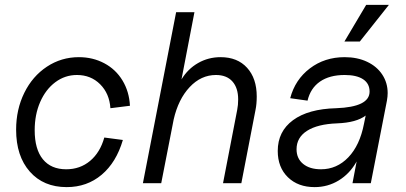

<svg xmlns="http://www.w3.org/2000/svg" viewBox="-20 -750 1662 786"><path d="M46 -219Q46 -302 79.5 -370Q113 -438 172 -477Q231 -516 303 -516Q360 -516 407 -491Q454 -466 481.5 -420.5Q509 -375 512 -317L432 -307Q428 -367 390 -405Q352 -443 295 -443Q246 -443 206.5 -413.5Q167 -384 144.5 -332.5Q122 -281 122 -217Q122 -139 155.5 -98Q189 -57 251 -57Q308 -57 349 -91.5Q390 -126 407 -187L483 -177Q456 -85 396 -34.5Q336 16 253 16Q158 16 102 -47.5Q46 -111 46 -219Z M955 -343Q955 -390 931.5 -416.5Q908 -443 864 -443Q803 -443 756.5 -393.5Q710 -344 691 -261L640 0H565L701 -700H776L723 -425Q749 -468 791 -492Q833 -516 883 -516Q952 -516 991.5 -472.5Q1031 -429 1031 -355Q1031 -324 1026 -300L968 0H893L951 -300Q955 -320 955 -343Z M1117 -132Q1117 -212 1179.5 -258Q1242 -304 1356 -307Q1493 -312 1493 -375Q1493 -408 1466.5 -425.5Q1440 -443 1391 -443Q1329 -443 1290 -416Q1251 -389 1239 -338L1168 -348Q1188 -424 1248.5 -470Q1309 -516 1391 -516Q1443 -516 1483 -497Q1523 -478 1545 -444.5Q1567 -411 1567 -369Q1567 -355 1564 -338L1498 0H1423L1440 -89Q1412 -39 1367 -11.5Q1322 16 1268 16Q1200 16 1158.5 -24.5Q1117 -65 1117 -132ZM1294 -57Q1359 -57 1406 -106Q1453 -155 1470 -243L1477 -277Q1439 -248 1360 -245Q1280 -242 1237 -214.5Q1194 -187 1194 -139Q1194 -101 1221 -79Q1248 -57 1294 -57ZM1572 -730 1453 -580H1390L1479 -730Z"/></svg>

Font: MedMera Sans
Style: Italic
Weight: 400
Italic angle: -11°
Designer: Kasper Nordkvist
Foundry: UNCUT.wtf
Version: Version 1.300